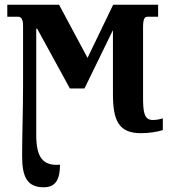

<svg xmlns="http://www.w3.org/2000/svg" viewBox="-20 -556 735 816"><path d="M166 240C216 240 235 207 235 144C162 150 134 113 134 17V-434H138L277 -180H339L460 -428V-157C460 -44 484 10 579 10C613 10 646 5 672 -3V-53C656 -48 641 -46 629 -46C591 -46 588 -84 588 -145V-439C588 -481 596 -485 610 -485H652V-536H461L352 -310L231 -536H11V-485H54C67 -485 78 -480 78 -446V-194C78 -94 74 27 74 107C74 194 94 240 166 240Z"/></svg>

Font: Noto Serif Condensed
Style: Bold
Weight: 700
Width: 3
Designer: Monotype Design Team
Foundry: Monotype Imaging Inc.
Version: Version 2.015